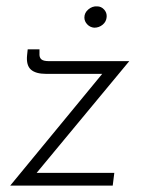

<svg xmlns="http://www.w3.org/2000/svg" viewBox="-20 -583 483 603"><path d="M95 -40H339L334 0H12L301 -351H125Q92 -351 77 -364.5Q62 -378 65 -409L67 -428H104V-416Q103 -403 109.5 -397Q116 -391 133 -391H386ZM245 -528Q245 -543 257.5 -553.5Q270 -564 285 -563Q298 -563 307 -553Q316 -543 315 -530Q314 -515 302.5 -505.5Q291 -496 276 -496Q263 -497 254 -506.5Q245 -516 245 -528Z"/></svg>

Font: Josefin Sans Light
Style: Italic
Weight: 300
Italic angle: -7°
Designer: Santiago Orozco
Foundry: Typemade
Version: Version 2.000